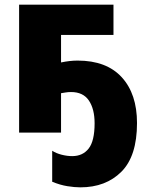

<svg xmlns="http://www.w3.org/2000/svg" viewBox="-20 -569 649 824"><path d="M467 -549V-419H242V-301Q280 -309 313 -309Q437 -309 502.5 -237.5Q568 -166 568 -41Q568 101 501 168Q434 235 325 235Q300 235 269 230Q238 225 204 211V78Q221 89 244.5 95Q268 101 290 101Q335 101 360.5 68.5Q386 36 386 -40Q386 -101 361.5 -137.5Q337 -174 285 -174Q272 -174 260.5 -172Q249 -170 242 -169V0H62V-549Z"/></svg>

Font: Noto Sans Disp ExtBd
Style: Regular
Weight: 800
Designer: Monotype Design Team
Foundry: Monotype Imaging Inc.
Version: Version 2.000;GOOG;noto-source:20170915:90ef993387c0; ttfaut